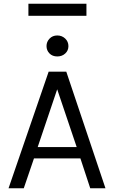

<svg xmlns="http://www.w3.org/2000/svg" viewBox="-20 -1014 614 1034"><path d="M548 0H466L413 -161H163L108 0H26L242 -628H337ZM393 -222 288 -533 183 -222ZM288.5 -710Q262.5 -710 246.5 -726.2Q230.5 -742.5 230.5 -766Q230.5 -789 246.8 -806Q263 -823 288.5 -823Q313.5 -823 331 -806.5Q348.5 -790 348.5 -765.5Q348.5 -741.5 331.2 -725.8Q314 -710 288.5 -710ZM445.5 -929H133V-994H445.5Z"/></svg>

Font: Betina Sans
Style: Regular
Weight: 400
Designer: Jonathan Pinhorn (font) & Cristiano Sobral (main changes)
Version: Version 2.001;April 28, 2021;FontCreator 13.0.0.2655 32-bit;